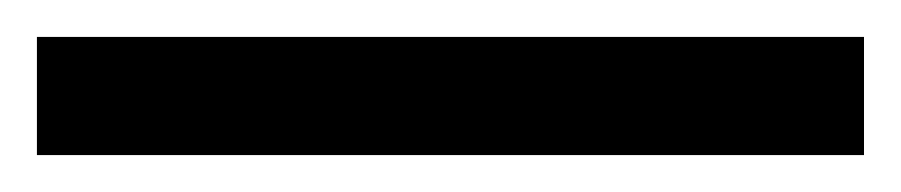

<svg xmlns="http://www.w3.org/2000/svg" viewBox="-22 70 488 104"><path d="M446 154H-2V90H446Z"/></svg>

Font: Noto Sans Sundanese
Style: Regular
Weight: 400
Designer: Monotype Design Team (Regular), Sérgio L. Martins (other weights)
Foundry: Monotype Imaging Inc.
Version: Version 2.003